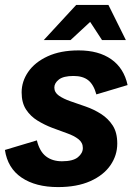

<svg xmlns="http://www.w3.org/2000/svg" viewBox="-40 -748 567 781"><path d="M196 13Q105 13 48 -25.5Q-9 -64 -20 -138L110 -177Q121 -132 147 -112Q173 -92 212 -92Q257 -92 277 -108.5Q297 -125 297 -146Q297 -168 279 -182Q261 -196 232.5 -206Q204 -216 172.5 -228Q141 -240 112.5 -257.5Q84 -275 66 -302.5Q48 -330 48 -372Q48 -417 75 -456Q102 -495 154 -519Q206 -543 280 -543Q361 -543 412.5 -507Q464 -471 479 -402L352 -364Q341 -404 319 -421.5Q297 -439 259 -439Q218 -439 199.5 -424.5Q181 -410 181 -392Q181 -372 199.5 -359Q218 -346 247 -336Q276 -326 309 -314.5Q342 -303 371 -284.5Q400 -266 418.5 -237.5Q437 -209 437 -164Q437 -116 409 -75.5Q381 -35 327 -11Q273 13 196 13ZM138 -585 270 -728H366L356 -686L247 -585ZM375 -585 309 -686 305 -728H401L472 -585Z"/></svg>

Font: Radio Canada Big SemiBold
Style: Italic
Weight: 600
Italic angle: -12°
Designer: Étienne Aubert Bonn
Foundry: Coppers and Brasses
Version: Version 1.001